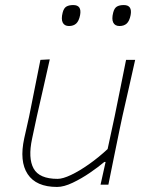

<svg xmlns="http://www.w3.org/2000/svg" viewBox="-20 -731 589 760"><path d="M206 9Q123 9 89.5 -41.8Q56 -92.5 76 -184Q80.5 -204.5 85.2 -224.8Q90 -245 95.5 -271Q107.5 -331.5 118.2 -384.8Q129 -438 140 -494L177 -496Q164.5 -440 152.2 -386Q140 -332 126 -271L107 -182Q90.5 -105 113 -64Q135.5 -23 208 -23Q228.5 -23 261.2 -38.5Q294 -54 332 -80.8Q370 -107.5 406 -141L434 -271Q446.5 -332 457 -384.5Q467.5 -437 479 -494H515Q502.5 -438 490.5 -384.8Q478.5 -331.5 464.5 -270.5L454 -221Q441.5 -161 431 -108.8Q420.5 -56.5 409 0H378L398 -90H393Q370 -70.5 336.5 -47.5Q303 -24.5 268 -7.8Q233 9 206 9ZM453 -628Q435 -628 428.2 -641.8Q421.5 -655.5 428 -681Q432.5 -699 442.8 -705Q453 -711 470 -711Q504.5 -711 497 -671Q492.5 -648 481.8 -638Q471 -628 453 -628ZM253 -628Q235 -628 228.2 -641.8Q221.5 -655.5 228 -681Q232.5 -699 242.8 -705Q253 -711 270 -711Q304.5 -711 297 -671Q292.5 -648 281.8 -638Q271 -628 253 -628Z"/></svg>

Font: Commissioner Loud Thin
Style: Italic
Weight: 100
Italic angle: -12°
Designer: Kostas Bartsokas
Foundry: Kostas Bartsokas
Version: Version 1.000; ttfautohint (v1.8.3)